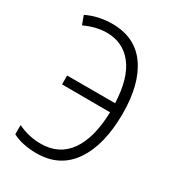

<svg xmlns="http://www.w3.org/2000/svg" viewBox="-178 -827 853 940"><g transform="rotate(30 248.5 -357.5)"><path d="M173 10Q137 10 101.5 3Q66 -4 38 -19V-71Q100 -41 168 -41Q271 -41 326.5 -119Q382 -197 386 -344L114 -345V-395H385Q380 -532 325.5 -603Q271 -674 178 -674Q119 -674 54 -644L36 -693Q102 -725 180 -725Q309 -725 376 -630.5Q443 -536 443 -369Q443 -193 374 -91.5Q305 10 173 10Z"/></g></svg>

Font: Noto Sans Condensed Light
Style: Regular
Weight: 300
Width: 3
Designer: Monotype Design Team
Foundry: Monotype Imaging Inc.
Version: Version 2.013; ttfautohint (v1.8.4.7-5d5b)